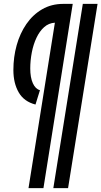

<svg xmlns="http://www.w3.org/2000/svg" viewBox="-20 -760 523 990"><path d="M255 210 407 -740H483L331 210ZM186 -295 163 -221Q104 -236 76.5 -283.5Q49 -331 49 -399Q49 -466 66 -527Q83 -588 116 -636Q149 -684 197 -712Q245 -740 307 -740H355L204 210H127L263 -643Q231 -641 207.5 -620Q184 -599 168 -565Q152 -531 144 -489.5Q136 -448 136 -407Q136 -360 149.5 -330.5Q163 -301 186 -295Z"/></svg>

Font: Georama Extra Condensed SemiBold
Style: Italic
Weight: 600
Width: 2
Italic angle: -9°
Designer: Jean-Baptiste Levee
Foundry: Production Type
Version: Version 1.000